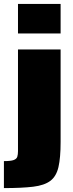

<svg xmlns="http://www.w3.org/2000/svg" viewBox="-48 -763 374 982"><path d="M44 -592V-743H262V-592ZM-28 199V61Q7 61 22 55.5Q37 50 40.5 38.5Q44 27 44 10V-510H262V-37Q262 44 251 91.5Q240 139 209.5 162Q179 185 121.5 192Q64 199 -28 199Z"/></svg>

Font: Saira Thin Black
Style: Regular
Weight: 900
Version: Version 1.101